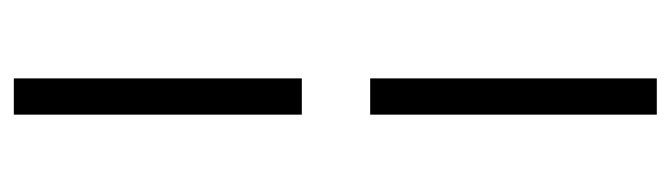

<svg xmlns="http://www.w3.org/2000/svg" viewBox="-366 -384 971 278"><g transform="rotate(90 119.0 -244.5)"><path d="M145.5 -295.5H93V-710.5H145.5ZM145.5 220.5H93V-196.5H145.5Z"/></g></svg>

Font: Anek Latin Medium Light
Style: Regular
Weight: 300
Version: Version 1.003